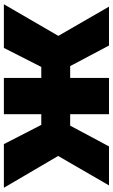

<svg xmlns="http://www.w3.org/2000/svg" viewBox="184 -766 582 990"><g transform="rotate(90 475.0 -271.0)"><path d="M723.1 0 624 -192.9H568.8V0H381.8V-192.9H325.2L227.1 0H2L165 -280.8L14.2 -542H214.8L320.8 -341.8H381.8V-542H568.8V-341.8H627.9L734.9 -542H936L784.2 -279.8L948.2 0Z"/></g></svg>

Font: Montserrat ExtraBold
Style: Regular
Weight: 800
Designer: Julieta Ulanovsky
Foundry: Julieta Ulanovsky
Version: Version 9.000